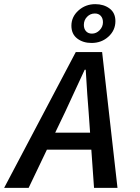

<svg xmlns="http://www.w3.org/2000/svg" viewBox="-53 -905 673 925"><path d="M261 -366 213 -266H381L374 -365Q368 -434 360 -569H355Q341 -540 310 -472Q279 -404 261 -366ZM-33 0 312 -654H439L513 0H400L387 -184H173L85 0ZM388 -698Q347 -698 319 -719.5Q291 -741 291 -781Q291 -824 325 -854.5Q359 -885 406 -885Q447 -885 475 -864Q503 -843 503 -803Q503 -759 469.5 -728.5Q436 -698 388 -698ZM390 -743Q411 -743 427 -759.5Q443 -776 443 -798Q443 -817 432.5 -828.5Q422 -840 404 -840Q382 -840 366.5 -824Q351 -808 351 -785Q351 -766 361.5 -754.5Q372 -743 390 -743Z"/></svg>

Font: TypoPRO Source Code Pro
Style: Italic
Weight: 600
Italic angle: -11°
Monospace: yes
Designer: Paul D. Hunt, Teo Tuominen
Foundry: Adobe Systems Incorporated
Version: Version 1.030;PS 1.0;hotconv 1.0.84;makeotf.lib2.5.63406